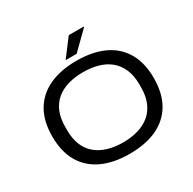

<svg xmlns="http://www.w3.org/2000/svg" viewBox="-187 -1066 1281 1272"><g transform="rotate(-30 453.0 -429.5)"><path d="M453.2 12Q332.6 12 245.5 -28Q158.4 -68 111.5 -147.5Q64.7 -227 64.7 -344Q64.7 -461 111.5 -540Q158.4 -619 245.5 -659Q332.6 -699 453.2 -699Q574.8 -699 661.5 -659Q748.1 -619 794.7 -540Q841.2 -461 841.2 -344Q841.2 -227 794.7 -147.5Q748.1 -68 661.5 -28Q574.8 12 453.2 12ZM453.2 -75.3Q515.7 -75.3 567.7 -90.5Q619.7 -105.7 657.5 -136.9Q695.2 -168.1 716.2 -216.8Q737.2 -265.5 737.2 -332.5V-354.5Q737.2 -422 716.2 -470.5Q695.2 -518.9 657.7 -550.4Q620.1 -581.9 567.9 -596.8Q515.7 -611.7 453.2 -611.7Q390.7 -611.7 339 -596.8Q287.3 -581.9 249.2 -550.4Q211.2 -518.9 191 -470.5Q170.8 -422 170.8 -354.5V-332.5Q170.8 -265.5 191 -216.8Q211.2 -168.1 249.2 -136.9Q287.3 -105.7 339 -90.5Q390.7 -75.3 453.2 -75.3ZM394.3 -738.2 495.1 -871.2H608.9L609.9 -867.2L478.6 -738.2Z"/></g></svg>

Font: Archivo SemiBold SemiExpanded
Style: Regular
Weight: 600
Width: 6
Version: Version 2.001